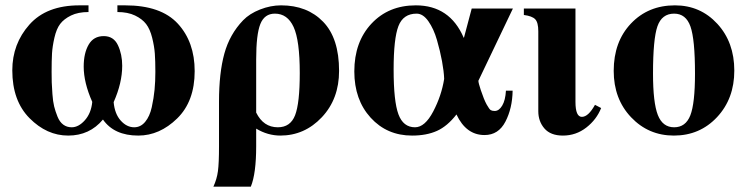

<svg xmlns="http://www.w3.org/2000/svg" viewBox="-20 -493 2790 718"><path d="M419 -448V-473H448Q582 -473 645 -404.5Q708 -336 708 -227Q708 -114 642.5 -50Q577 14 497 14Q407 14 365 -46Q315 14 235 14Q155 14 90.5 -51Q26 -116 26 -230Q26 -329 90 -401Q154 -473 277 -473H311V-448Q272 -448 245.5 -435Q219 -422 205 -403.5Q191 -385 183.5 -352Q176 -319 174.5 -293Q173 -267 173 -224Q173 -200 173.5 -185Q174 -170 176 -141.5Q178 -113 182.5 -95Q187 -77 195 -57Q203 -37 216.5 -27Q230 -17 248 -17Q274 -17 297.5 -43.5Q321 -70 325 -112Q293 -184 293 -244Q293 -294 311.5 -326Q330 -358 368 -358Q405 -358 421 -324Q437 -290 437 -247Q437 -183 405 -111Q409 -67 431.5 -42Q454 -17 482 -17Q506 -17 523 -37.5Q540 -58 547.5 -92Q555 -126 558 -157.5Q561 -189 561 -224Q561 -265 559 -292.5Q557 -320 549 -352Q541 -384 526.5 -403Q512 -422 485 -435Q458 -448 419 -448Z M1028 14H1029Q981 14 938 -12V54Q938 156 918 205H778Q791 177 795 147Q799 117 799 55V-113Q799 -220 819 -292.5Q839 -365 889 -417Q913 -442 952.5 -457.5Q992 -473 1031 -473Q1129 -473 1188.5 -411.5Q1248 -350 1248 -228Q1248 -123 1183.5 -54.5Q1119 14 1028 14ZM938 -271V-72Q965 -17 1019 -17Q1066 -17 1083.5 -62Q1101 -107 1101 -220Q1101 -342 1078 -392Q1055 -442 1008 -442Q969 -442 953.5 -403Q938 -364 938 -271Z M1872 -154H1897Q1896 -88 1870 -38Q1844 12 1792 12Q1723 12 1687 -65Q1653 -21 1614 -3.5Q1575 14 1521 14Q1427 14 1366 -53Q1305 -120 1305 -226Q1305 -336 1369 -404.5Q1433 -473 1535 -473Q1662 -473 1714 -352H1715L1744 -461H1898L1769 -191Q1769 -183 1778 -156Q1790 -120 1800 -102Q1810 -84 1815.5 -81Q1821 -78 1830 -78Q1846 -78 1858 -98Q1870 -118 1872 -154ZM1641 -198Q1640 -226 1633 -264Q1626 -302 1614 -343.5Q1602 -385 1582 -413.5Q1562 -442 1538 -442Q1488 -442 1470 -395.5Q1452 -349 1452 -233Q1452 -114 1470 -65.5Q1488 -17 1532 -17Q1569 -17 1600 -76Q1631 -135 1641 -198Z M2132 -461V-112Q2132 -56 2156 -56Q2180 -56 2205 -101L2228 -89Q2211 -46 2172.5 -16Q2134 14 2085 14Q2039 14 2016 -12.5Q1993 -39 1993 -77V-376Q1993 -409 1981.5 -421Q1970 -433 1939 -437V-461Z M2504 -473Q2599 -473 2662.5 -404Q2726 -335 2726 -229Q2726 -124 2661.5 -55Q2597 14 2500 14Q2405 14 2340 -54.5Q2275 -123 2275 -228Q2275 -337 2339.5 -405Q2404 -473 2504 -473ZM2501 -442Q2455 -442 2438.5 -394.5Q2422 -347 2422 -218Q2422 -109 2440 -63Q2458 -17 2501 -17Q2544 -17 2561.5 -61.5Q2579 -106 2579 -218Q2579 -346 2562 -394Q2545 -442 2501 -442Z"/></svg>

Font: STIX MathJax Main
Style: Bold
Weight: 700
Designer: MicroPress Inc., with final additions and corrections provided by Coen Hoffman, Elsevier (retired)
Version: Version 1.1.1